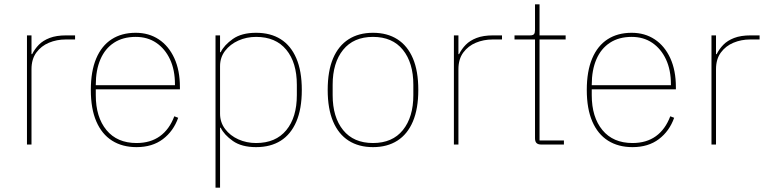

<svg xmlns="http://www.w3.org/2000/svg" viewBox="-20 -670 3554 890"><path d="M126 0H105V-506H126V-419H129Q141 -443 160 -462.5Q179 -482 210 -494Q241 -506 287 -506H328V-487H284Q243 -487 207 -472Q171 -457 148.5 -426.5Q126 -396 126 -349Z M613 12Q547 12 499.5 -18Q452 -48 426.5 -107Q401 -166 401 -253Q401 -340 426 -399Q451 -458 497.5 -488Q544 -518 609 -518Q670 -518 716 -487.5Q762 -457 788 -400.5Q814 -344 814 -266V-256H424V-229Q424 -127 473.5 -67Q523 -7 613 -7Q677 -7 721 -38.5Q765 -70 788 -131L806 -124Q784 -62 735 -25Q686 12 613 12ZM609 -499Q550 -499 508.5 -472Q467 -445 445.5 -395Q424 -345 424 -277V-275H791V-279Q791 -346 768 -395Q745 -444 704.5 -471.5Q664 -499 609 -499Z M979 200V-506H1000V-428H1003Q1019 -461 1059.5 -489.5Q1100 -518 1167 -518Q1234 -518 1281 -488.5Q1328 -459 1353.5 -400Q1379 -341 1379 -253Q1379 -165 1353.5 -106Q1328 -47 1281 -17.5Q1234 12 1167 12Q1100 12 1059.5 -16.5Q1019 -45 1003 -78H1000V200ZM1167 -7Q1258 -7 1307 -66.5Q1356 -126 1356 -229V-277Q1356 -380 1307 -439.5Q1258 -499 1167 -499Q1123 -499 1085 -482Q1047 -465 1023.5 -434.5Q1000 -404 1000 -363V-143Q1000 -103 1023.5 -72Q1047 -41 1085 -24Q1123 -7 1167 -7Z M1709 12Q1643 12 1596 -18Q1549 -48 1524 -107Q1499 -166 1499 -253Q1499 -341 1524 -399.5Q1549 -458 1596 -488Q1643 -518 1709 -518Q1775 -518 1822 -488Q1869 -458 1894 -399.5Q1919 -341 1919 -253Q1919 -166 1894 -107Q1869 -48 1822 -18Q1775 12 1709 12ZM1709 -7Q1799 -7 1847.5 -67Q1896 -127 1896 -229V-277Q1896 -379 1847.5 -439Q1799 -499 1709 -499Q1619 -499 1570.5 -439Q1522 -379 1522 -277V-229Q1522 -127 1570.5 -67Q1619 -7 1709 -7Z M2105 0H2084V-506H2105V-419H2108Q2120 -443 2139 -462.5Q2158 -482 2189 -494Q2220 -506 2266 -506H2307V-487H2263Q2222 -487 2186 -472Q2150 -457 2127.5 -426.5Q2105 -396 2105 -349Z M2594 0H2489Q2474 0 2467 -7Q2460 -14 2460 -29V-487H2365V-506H2437Q2451 -506 2455.5 -512Q2460 -518 2460 -531V-650H2481V-506H2602V-487H2481V-19H2594Z M2912 12Q2846 12 2798.5 -18Q2751 -48 2725.5 -107Q2700 -166 2700 -253Q2700 -340 2725 -399Q2750 -458 2796.5 -488Q2843 -518 2908 -518Q2969 -518 3015 -487.5Q3061 -457 3087 -400.5Q3113 -344 3113 -266V-256H2723V-229Q2723 -127 2772.5 -67Q2822 -7 2912 -7Q2976 -7 3020 -38.5Q3064 -70 3087 -131L3105 -124Q3083 -62 3034 -25Q2985 12 2912 12ZM2908 -499Q2849 -499 2807.5 -472Q2766 -445 2744.5 -395Q2723 -345 2723 -277V-275H3090V-279Q3090 -346 3067 -395Q3044 -444 3003.5 -471.5Q2963 -499 2908 -499Z M3299 0H3278V-506H3299V-419H3302Q3314 -443 3333 -462.5Q3352 -482 3383 -494Q3414 -506 3460 -506H3501V-487H3457Q3416 -487 3380 -472Q3344 -457 3321.5 -426.5Q3299 -396 3299 -349Z"/></svg>

Font: IBM Plex Sans Thin
Style: Regular
Weight: 250
Designer: Mike Abbink, Paul van der Laan, Pieter van Rosmalen
Foundry: Bold Monday
Version: Version 3.201